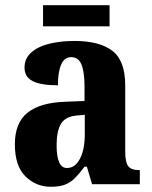

<svg xmlns="http://www.w3.org/2000/svg" viewBox="-20 -706 581 736"><path d="M175 10Q118 10 77.5 -30Q37 -70 37 -153Q37 -235 85.5 -274Q134 -313 232 -316L304 -319V-374Q304 -429 292.5 -458Q281 -487 253 -487Q227 -487 214.5 -458.5Q202 -430 202 -379Q137 -379 105.5 -395Q74 -411 74 -447Q74 -482 100 -505Q126 -528 169.5 -538.5Q213 -549 265 -549Q362 -549 411 -511Q460 -473 460 -379V-125Q460 -84 471.5 -69Q483 -54 513 -54H516V0H333L313 -67H304Q284 -40 267 -23Q250 -6 228.5 2Q207 10 175 10ZM237 -62Q268 -62 286.5 -97.5Q305 -133 305 -191V-266L273 -263Q230 -259 213.5 -231Q197 -203 197 -149Q197 -107 206.5 -84.5Q216 -62 237 -62ZM145 -605V-686H400V-605Z"/></svg>

Font: Noto Serif Thai Condensed ExtraBold
Style: Regular
Weight: 800
Width: 3
Designer: Monotype Design Team
Foundry: Monotype Imaging Inc.
Version: Version 2.002; ttfautohint (v1.8.4.7-5d5b)